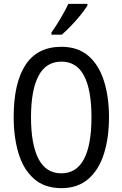

<svg xmlns="http://www.w3.org/2000/svg" viewBox="-20 -967 636 997"><path d="M546 -358Q546 -253 520 -169.5Q494 -86 439 -38Q384 10 299 10Q211 10 156 -39Q101 -88 76 -171.5Q51 -255 51 -359Q51 -536 112.5 -630Q174 -724 299 -724Q385 -724 439.5 -676.5Q494 -629 520 -546Q546 -463 546 -358ZM141 -358Q141 -217 180 -142Q219 -67 298 -67Q377 -67 416 -141Q455 -215 455 -358Q455 -500 416.5 -573.5Q378 -647 299 -647Q219 -647 180 -573Q141 -499 141 -358ZM434 -947V-938Q421 -917 398 -888.5Q375 -860 348.5 -832.5Q322 -805 301 -787H247V-798Q273 -835 296 -874Q319 -913 335 -947Z"/></svg>

Font: Avrile Sans Condensed
Style: Regular
Weight: 400
Width: 3
Designer: Monotype Design Team
Foundry: Monotype Imaging Inc.
Version: Version 2.001;September 10, 2019;FontCreator 11.5.0.2425 64-